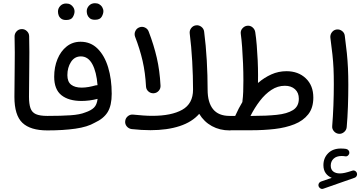

<svg xmlns="http://www.w3.org/2000/svg" viewBox="-20 -802 2293 1216"><path d="M71.3 -188.5Q71.3 -280.8 73 -373.8Q74.7 -466.8 72.3 -569.8Q71.8 -588.9 84.7 -603Q97.7 -617.2 116.7 -617.7Q135.3 -618.7 149.7 -605.5Q164.1 -592.3 164.6 -573.2Q167 -471.7 165.3 -377.4Q163.6 -283.2 163.6 -189.9Q163.6 -144 172.9 -117.2Q182.1 -90.3 207.3 -79.1Q232.4 -67.9 279.8 -67.9H280.3Q299.3 -67.9 312.7 -54.4Q326.2 -41 326.2 -22Q326.2 -2.9 312.7 10.5Q299.3 23.9 280.3 23.9H279.8Q172.4 23.9 121.8 -24.2Q71.3 -72.3 71.3 -188.5Z M234.4 -22Q234.4 -41 247.8 -54.4Q261.2 -67.9 280.3 -67.9Q368.7 -67.9 427.7 -72Q486.8 -76.2 519.5 -89.8Q556.6 -102.1 575.2 -120.4Q593.8 -138.7 598.1 -175.8Q545.4 -162.6 496.6 -162.6Q414.6 -162.6 368.9 -199.2Q323.2 -235.8 323.2 -315.9Q323.2 -377.4 344 -427.7Q364.7 -478 402.3 -507.8Q439.9 -537.6 490.2 -537.6Q554.2 -537.6 598.1 -493.9Q642.1 -450.2 664.8 -375.7Q687.5 -301.3 687.5 -208Q687.5 -134.3 662.1 -92.5Q636.7 -50.8 580.1 -24.9Q534.2 2 457.8 12.9Q381.3 23.9 280.3 23.9Q261.2 23.9 247.8 10.5Q234.4 -2.9 234.4 -22ZM406.7 -326.2Q406.7 -284.2 430.7 -265.6Q454.6 -247.1 497.1 -247.1Q518.6 -247.1 541.7 -251.2Q564.9 -255.4 585 -261.2Q591.3 -262.7 597.7 -262.7Q591.3 -346.7 564.7 -395.8Q538.1 -444.8 492.2 -444.8Q452.1 -444.8 429.4 -409.4Q406.7 -374 406.7 -326.2ZM529.3 -731.4Q529.3 -750.5 543.7 -766.1Q558.1 -781.7 581.5 -781.7Q597.7 -781.7 608.9 -774.9Q620.1 -768.1 626.5 -758.3Q634.8 -744.1 634.8 -731Q634.8 -714.4 623.8 -695.6Q612.8 -676.8 581.5 -676.8Q560.1 -676.8 548.8 -686.3Q537.6 -695.8 533.2 -708Q529.3 -719.7 529.3 -731.4ZM347.2 -729.5Q347.2 -749 361.6 -764.4Q376 -779.8 398.9 -779.8Q415 -779.8 426.3 -773.2Q437.5 -766.6 443.8 -756.3Q452.1 -744.1 452.1 -729Q452.1 -712.9 441.4 -694.1Q430.7 -675.3 398.9 -675.3Q377.9 -675.3 366.5 -684.6Q355 -693.8 351.1 -706.1Q347.2 -716.3 347.2 -729.5Z M1181.6 -589.8Q1179.2 -608.9 1190.9 -624Q1202.6 -639.2 1221.2 -641.6Q1239.7 -644 1255.1 -632.3Q1270.5 -620.6 1272.9 -601.6Q1284.2 -514.6 1289.6 -418.9Q1294.9 -323.2 1294.9 -234.4Q1294.9 -153.3 1329.3 -110.6Q1363.8 -67.9 1434.6 -67.9H1435.1Q1454.1 -67.9 1467.5 -54.4Q1481 -41 1481 -22Q1481 -2.9 1467.5 10.5Q1454.1 23.9 1435.1 23.9H1434.6Q1372.1 23.9 1322 -3.4Q1272 -30.8 1241.7 -81.1Q1196.8 -29.3 1117.9 -3.4Q1039.1 22.5 932.6 22.5Q904.3 22.5 875.7 20.8Q847.2 19 814.5 15.6Q795.4 13.2 783.2 -1.2Q771 -15.6 772.9 -34.2Q774.4 -53.2 789.3 -65.7Q804.2 -78.1 822.8 -76.2Q857.4 -72.8 887 -70.6Q916.5 -68.4 944.8 -68.4Q1065.9 -68.4 1134.3 -106.9Q1202.6 -145.5 1202.6 -234.4Q1202.6 -319.8 1197.3 -414.1Q1191.9 -508.3 1181.6 -589.8ZM835.4 -569.8Q829.1 -587.9 837.2 -605.2Q845.2 -622.6 862.8 -628.9Q880.4 -635.7 897.9 -627.7Q915.5 -619.6 921.9 -601.6Q954.6 -516.1 973.1 -435.8Q991.7 -355.5 996.6 -260.7Q998 -241.7 985.6 -227.3Q973.1 -212.9 954.1 -211.4Q935.1 -210 920.7 -222.2Q906.2 -234.4 904.8 -253.4Q900.4 -340.8 883.1 -416.3Q865.7 -491.7 835.4 -569.8Z M1389.6 -22.5Q1389.6 -41.5 1402.8 -54.7Q1416 -67.9 1435.1 -67.9H1469.7Q1470.2 -69.3 1471.2 -71.3Q1491.2 -116.2 1515.1 -155.8Q1515.1 -158.7 1515.6 -162.6Q1519 -187.5 1520.3 -220.5Q1521.5 -253.4 1521.5 -293Q1521.5 -344.7 1519.3 -399.4Q1517.1 -454.1 1513.4 -503.7Q1509.8 -553.2 1504.9 -588.4Q1502.4 -607.4 1514.9 -621.8Q1527.3 -636.2 1543.9 -638.7Q1564.5 -641.6 1579.3 -628.9Q1594.2 -616.2 1596.7 -597.7Q1602.1 -562.5 1606 -515.9Q1609.9 -469.2 1612.1 -419.7Q1614.3 -370.1 1614.3 -325.7Q1614.3 -300.3 1613.8 -276.4Q1653.3 -310.5 1698.5 -330.8Q1743.7 -351.1 1794.4 -351.1Q1869.1 -351.1 1916.7 -305.9Q1964.4 -260.7 1964.4 -184.1Q1964.4 -118.7 1932.1 -77.9Q1899.9 -37.1 1844.7 -15.1Q1789.6 6.8 1719.7 14.9Q1649.9 22.9 1574.2 22.9H1435.1Q1416 22.9 1402.8 9.5Q1389.6 -3.9 1389.6 -22.5ZM1784.2 -258.8Q1738.3 -258.8 1698.5 -232.4Q1658.7 -206.1 1625.5 -162.6Q1592.3 -119.1 1566.4 -67.9H1580.6Q1667 -67.9 1732.7 -74.7Q1798.3 -81.5 1835.4 -104.7Q1872.6 -127.9 1872.6 -176.8Q1872.6 -214.8 1848.4 -236.8Q1824.2 -258.8 1784.2 -258.8Z M1998 378.4Q1994.6 369.6 1998.8 360.6Q2002.9 351.6 2012.2 348.1L2081.1 324.2Q2057.1 314.9 2042.7 294.7Q2028.3 274.4 2028.3 244.1Q2028.3 198.7 2058.1 168.7Q2087.9 138.7 2138.2 138.7Q2157.2 138.7 2171.9 141.1Q2181.6 143.1 2187.5 150.4Q2193.4 157.7 2192.4 166.5Q2191.9 175.8 2184.1 182.9Q2176.3 189.9 2166.5 188Q2155.8 186 2143.6 186Q2110.8 186 2092.8 203.1Q2074.7 220.2 2074.7 247.1Q2074.7 271.5 2090.3 283.9Q2106 296.4 2132.8 296.4Q2147 296.4 2164.6 292.5Q2182.1 288.6 2210.4 279.3Q2220.7 275.4 2229.5 280.8Q2238.3 286.1 2240.7 295.9Q2243.2 305.2 2238.5 313.2Q2233.9 321.3 2226.1 323.7L2027.8 393.1Q2018.6 396.5 2010 391.8Q2001.5 387.2 1998 378.4ZM2072.3 -563.5Q2070.3 -582 2081.8 -597.4Q2093.3 -612.8 2111.8 -615.2Q2130.4 -617.7 2146 -606Q2161.6 -594.2 2163.6 -575.7Q2171.9 -513.2 2176.8 -465.3Q2181.6 -417.5 2183.8 -370.6Q2186 -323.7 2186 -264.2Q2186 -197.8 2183.6 -127.7Q2181.2 -57.6 2175.8 2.9Q2174.3 21.5 2159.4 34.2Q2144.5 46.9 2126 45.4Q2106.9 43.5 2094.5 28.8Q2082 14.2 2084 -4.4Q2088.9 -64.5 2091.6 -134Q2094.2 -203.6 2094.2 -268.6Q2094.2 -324.7 2092.3 -367.9Q2090.3 -411.1 2085.4 -456.5Q2080.6 -502 2072.3 -563.5Z"/></svg>

Font: Mikhak-DS1-FD Medium
Style: Regular
Weight: 500
Designer: Amin Abedi
Version: Version 3.2